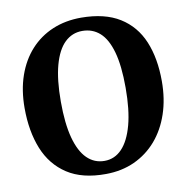

<svg xmlns="http://www.w3.org/2000/svg" viewBox="-84 -833 902 926"><g transform="rotate(-10 367.0 -370.0)"><path d="M362 11Q246 12 172.5 -36Q99 -84 64.2 -170.2Q29.5 -256.5 29.5 -370Q29.5 -457.5 54 -528Q78.5 -598.5 124 -648.8Q169.5 -699 232.8 -725.8Q296 -752.5 373.5 -752.5Q489 -752 562 -706.5Q635 -661 669.5 -578.5Q704 -496 704 -383.5Q704 -296 679.5 -223.8Q655 -151.5 609.8 -99.2Q564.5 -47 501.8 -18.2Q439 10.5 362 11ZM365.5 -52.5Q415.5 -52.5 451.2 -90Q487 -127.5 506.8 -201Q526.5 -274.5 526.5 -382.5Q526.5 -490.5 507.5 -558Q488.5 -625.5 453 -657Q417.5 -688.5 367.5 -688.5Q318 -688.5 282 -654Q246 -619.5 226.5 -548.8Q207 -478 207 -370.5Q207 -262.5 226 -192.2Q245 -122 280.5 -87.2Q316 -52.5 365.5 -52.5Z"/></g></svg>

Font: Merriweather ExtraBold
Style: Regular
Weight: 800
Version: Version 2.100